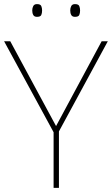

<svg xmlns="http://www.w3.org/2000/svg" viewBox="-20 -915 545 935"><path d="M253 -301 475 -714H505L267 -275V0H241V-271L0 -714H30ZM137 -864Q137 -876 142 -885.5Q147 -895 160 -895Q177 -895 181 -885.5Q185 -876 185 -864Q185 -851 181 -842Q177 -833 160 -833Q147 -833 142 -842Q137 -851 137 -864ZM322 -864Q322 -876 327 -885.5Q332 -895 345 -895Q362 -895 366 -885.5Q370 -876 370 -864Q370 -851 366 -842Q362 -833 345 -833Q332 -833 327 -842Q322 -851 322 -864Z"/></svg>

Font: Noto Sans Bengali UI Thin
Style: Regular
Weight: 100
Designer: Jelle Bosma - Monotype Design Team
Foundry: Monotype Imaging Inc.
Version: Version 2.003; ttfautohint (v1.8.4.7-5d5b)